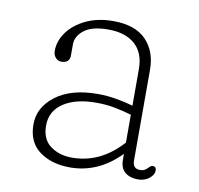

<svg xmlns="http://www.w3.org/2000/svg" viewBox="-61 -531 628 607"><g transform="rotate(10 253.0 -228.0)"><path d="M63.5 -103.5Q63.5 -158 112.8 -195.5Q162 -233 248 -233Q276.5 -233 306.5 -228Q336.5 -223 361.5 -215.5V-332.5Q361.5 -385 330.8 -412.2Q300 -439.5 245 -439.5Q193.5 -439.5 168 -420Q142.5 -400.5 142.5 -373.5V-338.5Q142.5 -313.5 115.5 -313.5Q104.5 -313.5 97 -322.2Q89.5 -331 89.5 -343.5Q89.5 -376 110.5 -404.5Q131.5 -433 169 -450.8Q206.5 -468.5 256 -468.5Q326.5 -468.5 361.5 -432.2Q396.5 -396 396.5 -337.5V-46Q396.5 -19.5 420 -19.5Q428.5 -19.5 433.8 -22.2Q439 -25 442.5 -28.5Q446.5 -32.5 450 -35.8Q453.5 -39 458 -39Q469.5 -39 469.5 -26Q469.5 -12.5 454.8 -0.8Q440 11 418.5 11Q393.5 11 377.5 -1.8Q361.5 -14.5 361.5 -43V-61Q291.5 11 200.5 11Q141.5 11 102.5 -17.5Q63.5 -46 63.5 -103.5ZM103.5 -106.5Q103.5 -62.5 132 -41.5Q160.5 -20.5 201.5 -20.5Q292.5 -20.5 361.5 -97V-186.5Q336.5 -194 308 -199.5Q279.5 -205 248 -205Q181.5 -205 142.5 -179Q103.5 -153 103.5 -106.5Z"/></g></svg>

Font: Fraunces 9pt S100 Thin
Style: Regular
Weight: 100
Version: Version 1.000; ttfautohint (v1.8.3)